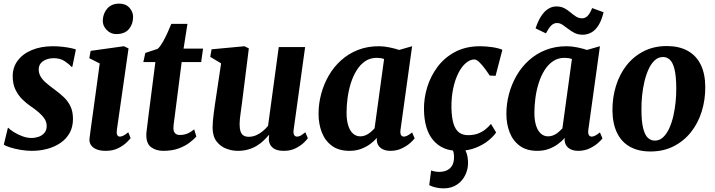

<svg xmlns="http://www.w3.org/2000/svg" viewBox="-20 -822 3945 1059"><path d="M379 -453.5H373.5Q363.5 -466.5 338 -483.8Q312.5 -501 277 -501Q254.5 -501 235.8 -494Q217 -487 205.5 -473.8Q194 -460.5 193.5 -439.5Q193.5 -418.5 203.5 -400.8Q213.5 -383 233.2 -365.8Q253 -348.5 280.5 -328.5Q308 -308.5 331.2 -286.8Q354.5 -265 368.5 -236Q382.5 -207 382.5 -166Q382.5 -121.5 364.2 -88.8Q346 -56 314 -34Q282 -12 241.2 -1Q200.5 10 155.5 10Q125.5 10 93.2 4.5Q61 -1 35.8 -9Q10.5 -17 1 -24.5L23.5 -117H25.5Q36 -106.5 56.5 -93.5Q77 -80.5 102.8 -70.8Q128.5 -61 154 -61Q173.5 -61 192.8 -67.5Q212 -74 224.8 -88.8Q237.5 -103.5 237.5 -127.5Q237.5 -148.5 225.8 -166.5Q214 -184.5 194 -202Q174 -219.5 147 -237.5Q124.5 -253 102.2 -275Q80 -297 65 -328Q50 -359 50 -401.5Q50 -451 78 -488.2Q106 -525.5 156.2 -546.2Q206.5 -567 272 -567Q298.5 -567 324.8 -564Q351 -561 370.8 -556.8Q390.5 -552.5 398.5 -549Z M563 10Q532 10 511 1Q490 -8 480.5 -23.8Q471 -39.5 474 -60.5Q476.5 -83 481 -114.5Q485.5 -146 490.8 -185.2Q496 -224.5 502.5 -270.2Q509 -316 515.8 -366.8Q522.5 -417.5 530 -472L472.5 -501L480 -541.5L663 -567L689 -555L624.5 -105Q622 -87 626.5 -77.8Q631 -68.5 641 -68.5Q650 -68.5 660.5 -73.8Q671 -79 687.5 -92.5L700.5 -60Q695 -52.5 677.8 -35.8Q660.5 -19 631.8 -4.5Q603 10 563 10ZM620.5 -634Q590 -634 567.5 -657.8Q545 -681.5 547 -711.5Q549 -749.5 572.5 -775.8Q596 -802 637.5 -802Q673.5 -802 694 -779.2Q714.5 -756.5 714 -728Q714 -689 691 -661.5Q668 -634 620.5 -634Z M944.5 -186.5Q942.5 -170.5 940.8 -158Q939 -145.5 937.8 -135.5Q936.5 -125.5 936.5 -116Q936.5 -97 945.5 -87.2Q954.5 -77.5 972 -77.5Q995 -77.5 1014 -85.5Q1033 -93.5 1051 -108.5L1063 -69Q1049.5 -53.5 1025.2 -35Q1001 -16.5 965.2 -3.2Q929.5 10 879.5 10Q842.5 10 814.8 -9.2Q787 -28.5 787 -77Q787 -80 787.2 -85.5Q787.5 -91 789 -102.2Q790.5 -113.5 792.8 -133Q795 -152.5 799 -184L837 -479.5H770.5L781.5 -530L849.5 -552.5Q863 -564.5 876.8 -588.2Q890.5 -612 903 -639.5Q915.5 -667 925 -690.5H1014L992.5 -554H1100L1089.5 -479.5H982Z M1291 10Q1260 10 1228.5 -1.8Q1197 -13.5 1175.2 -41Q1153.5 -68.5 1152.5 -116Q1152.5 -133.5 1154.2 -154.2Q1156 -175 1159 -198.2Q1162 -221.5 1165.5 -245.5Q1169 -269.5 1172.5 -292L1199.5 -472.5L1139.5 -508.5L1147 -550L1328.5 -567L1352.5 -555L1319 -288.5Q1316.5 -267 1313.5 -245.2Q1310.5 -223.5 1307.8 -203.5Q1305 -183.5 1303.2 -166.5Q1301.5 -149.5 1301.5 -137.5Q1301.5 -112 1307 -96.5Q1312.5 -81 1323.8 -74.2Q1335 -67.5 1352 -67.5Q1373 -67.5 1392.8 -76Q1412.5 -84.5 1429.2 -98.5Q1446 -112.5 1458.5 -128L1517.5 -562.5H1663L1599.5 -105.5Q1597 -86 1602.5 -77.2Q1608 -68.5 1618.5 -68.5Q1627.5 -68.5 1636.8 -73.2Q1646 -78 1664 -92.5L1678 -60Q1673 -51.5 1655.5 -34.8Q1638 -18 1610.2 -4Q1582.5 10 1545.5 10Q1507 10 1487.2 -4.8Q1467.5 -19.5 1463.5 -44.5Q1463 -47 1462.8 -50.8Q1462.5 -54.5 1462.8 -58.8Q1463 -63 1463.5 -67.5Q1464 -72 1464.5 -76L1462.5 -77Q1449.5 -61.5 1433.2 -46Q1417 -30.5 1396 -17.8Q1375 -5 1349 2.5Q1323 10 1291 10Z M2189 -106Q2186.5 -85.5 2192 -77Q2197.5 -68.5 2208 -68.5Q2215.5 -68.5 2226 -73.5Q2236.5 -78.5 2253 -91.5L2267 -59Q2261.5 -50.5 2243.2 -34Q2225 -17.5 2196.8 -3.8Q2168.5 10 2132.5 10Q2101.5 10 2080.8 -5Q2060 -20 2058 -50L2059 -61.5Q2043.5 -43.5 2021.2 -27.2Q1999 -11 1970.8 -0.5Q1942.5 10 1907.5 10Q1848.5 10 1810.8 -17.8Q1773 -45.5 1755 -92Q1737 -138.5 1737 -194Q1737 -250 1751.5 -304Q1766 -358 1793.5 -405.5Q1821 -453 1861.5 -489.5Q1902 -526 1954.2 -546.5Q2006.5 -567 2069.5 -567Q2097.5 -567 2128.8 -560.5Q2160 -554 2181.5 -546.5L2253 -567ZM2098.5 -496.5Q2089 -500 2078.8 -501.5Q2068.5 -503 2058 -503Q2022 -503 1994.8 -484.8Q1967.5 -466.5 1947.8 -435.2Q1928 -404 1915.5 -364.5Q1903 -325 1897.2 -282.5Q1891.5 -240 1891.5 -199.5Q1891.5 -158.5 1900.8 -129.5Q1910 -100.5 1927 -85.2Q1944 -70 1967 -70Q1979 -70 1989.8 -73.5Q2000.5 -77 2010.5 -83.2Q2020.5 -89.5 2029.2 -97.5Q2038 -105.5 2046 -114Z M2505.5 10Q2420 10 2370 -48Q2320 -106 2318.5 -218Q2317.5 -279 2336.2 -340.5Q2355 -402 2393.5 -453.5Q2432 -505 2490.8 -536Q2549.5 -567 2628.5 -567Q2658 -567 2692.5 -562.2Q2727 -557.5 2751 -547.5L2713.5 -404L2681.5 -405Q2670.5 -422 2655 -442.8Q2639.5 -463.5 2624 -478.8Q2608.5 -494 2596.5 -494Q2573 -494 2549.8 -474.5Q2526.5 -455 2508.2 -419Q2490 -383 2479.5 -333.5Q2469 -284 2470 -224Q2471.5 -171.5 2481.8 -139Q2492 -106.5 2511.8 -91.5Q2531.5 -76.5 2561.5 -76.5Q2592.5 -76.5 2615.5 -85Q2638.5 -93.5 2656.2 -107.5Q2674 -121.5 2688 -138.5L2716.5 -91.5Q2703.5 -71.5 2675 -47.8Q2646.5 -24 2604 -7Q2561.5 10 2505.5 10ZM2425.5 217Q2406 217 2383.5 212Q2361 207 2347.5 199L2358 118Q2364 121 2377 123.5Q2390 126 2402.5 126Q2424.5 126 2442.5 118.5Q2460.5 111 2471.5 94.8Q2482.5 78.5 2484 53Q2485 26 2479.5 11.8Q2474 -2.5 2471 -14.5L2505 -16.5L2535.5 -14.5Q2545.5 -0.5 2553.5 22.8Q2561.5 46 2561.5 78.5Q2561.5 111.5 2546.2 143.5Q2531 175.5 2500.5 196.2Q2470 217 2425.5 217Z M3225 -106Q3222.5 -85.5 3228 -77Q3233.5 -68.5 3244 -68.5Q3251.5 -68.5 3262 -73.5Q3272.5 -78.5 3289 -91.5L3303 -59Q3297.5 -50.5 3279.2 -34Q3261 -17.5 3232.8 -3.8Q3204.5 10 3168.5 10Q3137.5 10 3116.8 -5Q3096 -20 3094 -50L3095 -61.5Q3079.5 -43.5 3057.2 -27.2Q3035 -11 3006.8 -0.5Q2978.5 10 2943.5 10Q2884.5 10 2846.8 -17.8Q2809 -45.5 2791 -92Q2773 -138.5 2773 -194Q2773 -250 2787.5 -304Q2802 -358 2829.5 -405.5Q2857 -453 2897.5 -489.5Q2938 -526 2990.2 -546.5Q3042.5 -567 3105.5 -567Q3133.5 -567 3164.8 -560.5Q3196 -554 3217.5 -546.5L3289 -567ZM3134.5 -496.5Q3125 -500 3114.8 -501.5Q3104.5 -503 3094 -503Q3058 -503 3030.8 -484.8Q3003.5 -466.5 2983.8 -435.2Q2964 -404 2951.5 -364.5Q2939 -325 2933.2 -282.5Q2927.5 -240 2927.5 -199.5Q2927.5 -158.5 2936.8 -129.5Q2946 -100.5 2963 -85.2Q2980 -70 3003 -70Q3015 -70 3025.8 -73.5Q3036.5 -77 3046.5 -83.2Q3056.5 -89.5 3065.2 -97.5Q3074 -105.5 3082 -114ZM2934 -665.5Q2947.5 -706.5 2965 -733.2Q2982.5 -760 3003.8 -773.2Q3025 -786.5 3048.5 -786.5Q3074 -786.5 3092.5 -776.8Q3111 -767 3126.2 -753.8Q3141.5 -740.5 3157 -730.8Q3172.5 -721 3191.5 -721Q3206.5 -721 3220 -733.2Q3233.5 -745.5 3246 -777.5L3309 -754.5Q3298.5 -710.5 3281.5 -683Q3264.5 -655.5 3242 -643Q3219.5 -630.5 3193 -630.5Q3168.5 -630.5 3149.2 -640.2Q3130 -650 3113.8 -662.8Q3097.5 -675.5 3082.8 -685.2Q3068 -695 3052 -695Q3034 -695 3020 -680.8Q3006 -666.5 2991 -638Z M3657.5 -568Q3725 -568 3772.2 -542.2Q3819.5 -516.5 3844.5 -466.2Q3869.5 -416 3870 -343.5Q3870.5 -271 3850.2 -206.5Q3830 -142 3790.8 -92.8Q3751.5 -43.5 3695.2 -15Q3639 13.5 3567.5 13.5Q3501.5 13.5 3454.8 -12.5Q3408 -38.5 3383.5 -89Q3359 -139.5 3358 -212Q3357.5 -285 3377.8 -349.5Q3398 -414 3437 -463Q3476 -512 3531.8 -540Q3587.5 -568 3657.5 -568ZM3637.5 -507.5Q3611 -507.5 3591.2 -489.2Q3571.5 -471 3557.5 -440.5Q3543.5 -410 3534.5 -372.2Q3525.5 -334.5 3521.5 -294.5Q3517.5 -254.5 3518 -218Q3518 -152 3527.5 -114.5Q3537 -77 3553.5 -61.8Q3570 -46.5 3591.5 -46.5Q3617.5 -46.5 3637 -64.5Q3656.5 -82.5 3670.8 -113.2Q3685 -144 3693.8 -182Q3702.5 -220 3706.5 -260Q3710.5 -300 3710 -337Q3709.5 -403.5 3700.2 -440.5Q3691 -477.5 3674.8 -492.5Q3658.5 -507.5 3637.5 -507.5Z"/></svg>

Font: Merriweather 20pt ExtraBold
Style: Italic
Weight: 800
Italic angle: -7.8°
Version: Version 2.101